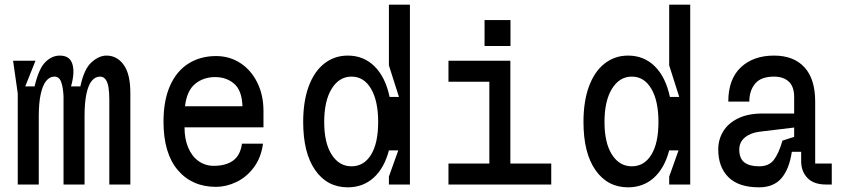

<svg xmlns="http://www.w3.org/2000/svg" viewBox="-20 -790 3640 822"><path d="M132 -530 88 -420H128Q146 -496 174 -524Q202 -552 236 -552Q279 -552 290 -515.5Q301 -479 284 -420H324Q340 -495 372 -523.5Q404 -552 436 -552Q481 -552 509.5 -512.5Q538 -473 538 -393V0H448V-363Q448 -394 444.5 -416Q441 -438 432 -450Q423 -462 408 -462Q388 -462 373 -444Q358 -426 350 -388Q342 -350 342 -293V0H252V-363V-378Q250 -418 241.5 -440Q233 -462 213 -462Q193 -462 178 -444Q163 -426 154.5 -388Q146 -350 146 -293V0H56V-390L36 -530Z M680 -269Q680 -360 708 -423Q736 -486 787 -518Q838 -550 905 -550Q963 -550 1009 -520Q1055 -490 1081.5 -436.5Q1108 -383 1108 -315V-245H770Q770 -195 786 -157.5Q802 -120 830.5 -100Q859 -80 895 -80Q947 -80 978 -102.5Q1009 -125 1016 -175H1106Q1098 -115 1066.5 -73Q1035 -31 991.5 -10.5Q948 10 905 10Q802 10 741 -62Q680 -134 680 -269ZM901 -460Q851 -460 815.5 -431Q780 -402 772 -335H1018Q1016 -402 983 -431Q950 -460 901 -460Z M1735 0H1645V-34L1685 -146H1645Q1625 -70 1579.5 -29Q1534 12 1469 12Q1381 12 1329.5 -61.5Q1278 -135 1278 -268Q1278 -356 1301.5 -420Q1325 -484 1368.5 -518Q1412 -552 1469 -552Q1537 -552 1583.5 -506Q1630 -460 1648 -375H1688L1645 -510V-770H1735ZM1599 -268Q1599 -358 1568.5 -410Q1538 -462 1485 -462Q1432 -462 1400 -410Q1368 -358 1368 -268Q1368 -178 1400 -128Q1432 -78 1485 -78Q1538 -78 1568.5 -127.5Q1599 -177 1599 -268Z M2075 -90V-440H1900V-530H2165V-90H2340V0H1900V-90ZM2165.5 -704V-593H2054.5V-704Z M2935 0H2845V-34L2885 -146H2845Q2825 -70 2779.5 -29Q2734 12 2669 12Q2581 12 2529.5 -61.5Q2478 -135 2478 -268Q2478 -356 2501.5 -420Q2525 -484 2568.5 -518Q2612 -552 2669 -552Q2737 -552 2783.5 -506Q2830 -460 2848 -375H2888L2845 -510V-770H2935ZM2799 -268Q2799 -358 2768.5 -410Q2738 -462 2685 -462Q2632 -462 2600 -410Q2568 -358 2568 -268Q2568 -178 2600 -128Q2632 -78 2685 -78Q2738 -78 2768.5 -127.5Q2799 -177 2799 -268Z M3541 0H3517Q3464 0 3437 -28Q3410 -56 3410 -100V-140H3370Q3359 -66 3325.5 -27Q3292 12 3230 12Q3142 12 3098.5 -31.5Q3055 -75 3055 -150Q3055 -193 3076.5 -228Q3098 -263 3140.5 -283.5Q3183 -304 3244 -304H3380V-375Q3380 -419 3357 -440.5Q3334 -462 3294 -462Q3238 -462 3213 -432Q3188 -402 3188 -355H3098Q3098 -451 3151.5 -501.5Q3205 -552 3294 -552Q3378 -552 3424 -502Q3470 -452 3470 -355V-90H3541ZM3330 -188 3380 -204V-244L3231 -226Q3192 -221 3168.5 -201Q3145 -181 3145 -150Q3145 -112 3166.5 -95Q3188 -78 3230 -78Q3272 -78 3293 -105.5Q3314 -133 3330 -188Z"/></svg>

Font: Fliege Mono Thin
Style: Regular
Weight: 100
Version: Version 0.020;Glyphs 3.3 (3306)